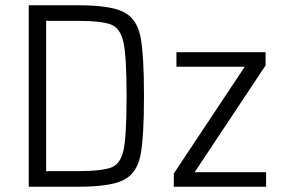

<svg xmlns="http://www.w3.org/2000/svg" viewBox="-20 -708 1073 728"><path d="M89 -688H277Q397 -688 447.5 -663Q498 -638 512 -571.5Q526 -505 526 -344Q526 -183 512 -116.5Q498 -50 447.5 -25Q397 0 277 0H89ZM460 -344Q460 -491 448.5 -546Q437 -601 401 -615Q365 -629 267 -629H155V-59H267Q366 -59 402 -73Q438 -87 449 -141.5Q460 -196 460 -344ZM639 0V-50L908 -455H649V-510H987V-460L718 -55H989V0Z"/></svg>

Font: Saira Semi Condensed Light
Style: Regular
Weight: 300
Width: 4
Designer: Hector Gatti with collaboration of the Omnibus-Type team
Foundry: Omnibus-Type
Version: Version 1.001; ttfautohint (v1.8)